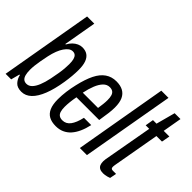

<svg xmlns="http://www.w3.org/2000/svg" viewBox="-115 -1064 1416 1416"><g transform="rotate(45 593.5 -356.0)"><path d="M181 12Q137 12 115.5 -12Q94 -36 87 -68H82L64 0H6L132 -724H207L162 -467H167Q179 -490 195.5 -506Q212 -522 231 -530.5Q250 -539 269 -539Q302 -539 323.5 -524Q345 -509 356 -479Q367 -449 367 -401Q367 -371 364 -337Q361 -303 355 -265Q341 -177 316.5 -115Q292 -53 258 -20.5Q224 12 181 12ZM166 -56Q190 -56 208.5 -74.5Q227 -93 241.5 -128Q256 -163 266 -212Q274 -252 279 -282Q284 -312 286 -336.5Q288 -361 288 -382Q288 -412 283 -430.5Q278 -449 267.5 -458.5Q257 -468 240 -468Q223 -468 208 -457Q193 -446 179 -425.5Q165 -405 154 -376.5Q143 -348 135 -311Q127 -273 122 -244Q117 -215 114.5 -192.5Q112 -170 112 -149Q112 -119 117.5 -98Q123 -77 135 -66.5Q147 -56 166 -56Z M540 12Q497 12 468.5 -3.5Q440 -19 425.5 -52.5Q411 -86 411 -140Q411 -180 416.5 -222Q422 -264 432 -306Q450 -385 475.5 -436.5Q501 -488 538 -513.5Q575 -539 624 -539Q666 -539 694.5 -523.5Q723 -508 737.5 -476.5Q752 -445 752 -394Q752 -366 747.5 -331.5Q743 -297 735 -247H498Q492 -216 489 -188Q486 -160 486 -136Q486 -107 492 -88.5Q498 -70 511 -61.5Q524 -53 544 -53Q563 -53 578.5 -61Q594 -69 606 -85Q618 -101 627.5 -124.5Q637 -148 644 -179H720Q710 -134 694 -98.5Q678 -63 656 -38.5Q634 -14 605 -1Q576 12 540 12ZM507 -304H666Q670 -330 672.5 -352.5Q675 -375 675 -394Q675 -422 669.5 -439.5Q664 -457 651.5 -465.5Q639 -474 619 -474Q591 -474 569.5 -452Q548 -430 532.5 -391.5Q517 -353 507 -304Z M780 0 906 -724H981L854 0Z M1033 11Q1010 11 996.5 3.5Q983 -4 977 -18Q971 -32 971 -53Q971 -64 973 -76.5Q975 -89 978 -104L1042 -462H1005L1016 -527H1053L1093 -676H1154L1128 -527H1187L1175 -462H1117L1053 -100Q1052 -95 1051 -87Q1050 -79 1050 -75Q1050 -64 1054.5 -59Q1059 -54 1070 -54H1104L1094 -2Q1084 2 1073 5Q1062 8 1052 9.5Q1042 11 1033 11Z"/></g></svg>

Font: Archivo ExtraCondensed
Style: Italic
Weight: 400
Width: 2
Italic angle: -10°
Designer: Hector Gatti
Foundry: Omnibus-Type
Version: Version 2.001